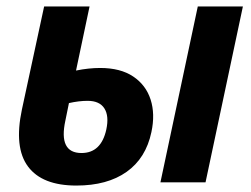

<svg xmlns="http://www.w3.org/2000/svg" viewBox="-20 -566 779 596"><path d="M217 10Q111 10 67 -49Q23 -108 48 -226L117 -546H258L216 -347Q255 -355 291 -355Q354 -355 393.5 -328.5Q433 -302 447.5 -257Q462 -212 450 -156Q433 -75 373 -32.5Q313 10 217 10ZM478 0 594 -546H734L618 0ZM183 -192Q161 -91 233 -91Q294 -91 310 -164Q319 -206 304 -229.5Q289 -253 252 -253Q225 -253 194 -246Z"/></svg>

Font: Noto Sans SemiCondensed
Style: Bold Italic
Weight: 700
Width: 4
Italic angle: -12°
Designer: Monotype Design Team
Foundry: Monotype Imaging Inc.
Version: Version 2.013; ttfautohint (v1.8.4.7-5d5b)